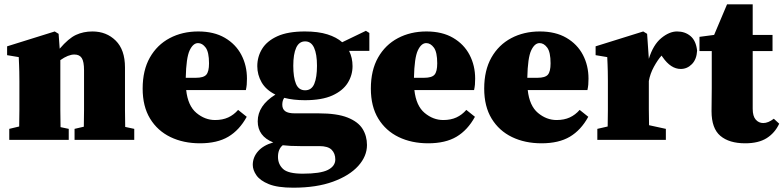

<svg xmlns="http://www.w3.org/2000/svg" viewBox="-20 -649 3636 891"><path d="M23 0V-51L69 -62Q70 -98 70 -138.5Q70 -179 70 -210V-272Q70 -300 69.5 -317Q69 -334 68.5 -349Q68 -364 67 -384L13 -393V-434L234 -503L252 -492L257 -423Q298 -471 332.5 -487Q367 -503 409 -503Q474 -503 517 -460.5Q560 -418 560 -336V-210Q560 -178 560 -137Q560 -96 561 -60L603 -51V0H326V-51L369 -61Q370 -97 370 -138Q370 -179 370 -210V-323Q370 -363 359.5 -379.5Q349 -396 325 -396Q297 -396 260 -370V-210Q260 -179 260 -137.5Q260 -96 261 -59L299 -51V0Z M899 -449Q876 -449 860 -415Q844 -381 842 -288H889Q925 -288 937.5 -302.5Q950 -317 950 -355Q950 -407 934.5 -428Q919 -449 899 -449ZM908 16Q831 16 771 -13Q711 -42 676.5 -98.5Q642 -155 642 -238Q642 -323 675.5 -382Q709 -441 767.5 -472Q826 -503 900 -503Q973 -503 1023.5 -473.5Q1074 -444 1100 -394.5Q1126 -345 1126 -284Q1126 -268 1125 -256.5Q1124 -245 1121 -231H844Q852 -158 891.5 -125Q931 -92 978 -92Q1013 -92 1039 -104Q1065 -116 1085 -139L1125 -107Q1091 -45 1039.5 -14.5Q988 16 908 16Z M1270 79Q1270 113 1293.5 135Q1317 157 1385 157Q1467 157 1501.5 139.5Q1536 122 1536 91Q1536 63 1519 46Q1502 29 1462 29H1373Q1348 29 1328.5 28Q1309 27 1292 25Q1270 43 1270 79ZM1396 -230Q1426 -230 1438.5 -260Q1451 -290 1451 -344Q1451 -398 1437.5 -427.5Q1424 -457 1396 -457Q1368 -457 1354.5 -427.5Q1341 -398 1341 -344Q1341 -290 1353.5 -260Q1366 -230 1396 -230ZM1341 222Q1268 222 1227.5 205.5Q1187 189 1170 164.5Q1153 140 1153 116Q1153 81 1177.5 53Q1202 25 1248 12Q1176 -17 1176 -86Q1176 -159 1258 -210Q1214 -232 1194 -267Q1174 -302 1174 -342Q1174 -386 1196.5 -422.5Q1219 -459 1267.5 -481Q1316 -503 1395 -503Q1457 -503 1499.5 -489.5Q1542 -476 1568 -453L1678 -506L1694 -496V-413H1600Q1616 -381 1616 -342Q1616 -300 1593.5 -264Q1571 -228 1522.5 -206Q1474 -184 1395 -184Q1341 -184 1299 -195Q1294 -188 1292 -180Q1290 -172 1290 -163Q1290 -143 1303.5 -133Q1317 -123 1348 -123H1459Q1544 -123 1593 -103.5Q1642 -84 1662.5 -51Q1683 -18 1683 24Q1683 76 1642.5 121Q1602 166 1525.5 194Q1449 222 1341 222Z M1958 -449Q1935 -449 1919 -415Q1903 -381 1901 -288H1948Q1984 -288 1996.5 -302.5Q2009 -317 2009 -355Q2009 -407 1993.5 -428Q1978 -449 1958 -449ZM1967 16Q1890 16 1830 -13Q1770 -42 1735.5 -98.5Q1701 -155 1701 -238Q1701 -323 1734.5 -382Q1768 -441 1826.5 -472Q1885 -503 1959 -503Q2032 -503 2082.5 -473.5Q2133 -444 2159 -394.5Q2185 -345 2185 -284Q2185 -268 2184 -256.5Q2183 -245 2180 -231H1903Q1911 -158 1950.5 -125Q1990 -92 2037 -92Q2072 -92 2098 -104Q2124 -116 2144 -139L2184 -107Q2150 -45 2098.5 -14.5Q2047 16 1967 16Z M2484 -449Q2461 -449 2445 -415Q2429 -381 2427 -288H2474Q2510 -288 2522.5 -302.5Q2535 -317 2535 -355Q2535 -407 2519.5 -428Q2504 -449 2484 -449ZM2493 16Q2416 16 2356 -13Q2296 -42 2261.5 -98.5Q2227 -155 2227 -238Q2227 -323 2260.5 -382Q2294 -441 2352.5 -472Q2411 -503 2485 -503Q2558 -503 2608.5 -473.5Q2659 -444 2685 -394.5Q2711 -345 2711 -284Q2711 -268 2710 -256.5Q2709 -245 2706 -231H2429Q2437 -158 2476.5 -125Q2516 -92 2563 -92Q2598 -92 2624 -104Q2650 -116 2670 -139L2710 -107Q2676 -45 2624.5 -14.5Q2573 16 2493 16Z M2752 0V-51L2800 -62Q2801 -98 2801 -138.5Q2801 -179 2801 -210V-273Q2801 -301 2800.5 -318Q2800 -335 2799.5 -349.5Q2799 -364 2798 -384L2744 -393V-434L2965 -503L2983 -492L2991 -376Q3011 -441 3048.5 -472Q3086 -503 3122 -503Q3159 -503 3184.5 -481.5Q3210 -460 3215 -414Q3213 -374 3191 -351.5Q3169 -329 3139 -329Q3093 -329 3055 -384L3050 -391Q3032 -371 3014.5 -339Q2997 -307 2991 -273V-210Q2991 -181 2991 -142Q2991 -103 2992 -68L3070 -51V0Z M3438 16Q3364 16 3323 -18.5Q3282 -53 3282 -133Q3282 -162 3282.5 -186.5Q3283 -211 3283 -240V-412H3226V-478L3294 -487L3354 -629H3473V-487H3565V-412H3473V-144Q3473 -110 3487 -94Q3501 -78 3522 -78Q3545 -78 3571 -98L3596 -75Q3576 -32 3538 -8Q3500 16 3438 16Z"/></svg>

Font: Source Serif 4 Black
Style: Regular
Weight: 900
Designer: Frank Grießhammer
Foundry: Adobe
Version: Version 4.005;hotconv 1.1.0;makeotfexe 2.6.0